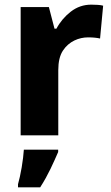

<svg xmlns="http://www.w3.org/2000/svg" viewBox="-20 -576 474 817"><path d="M368.2 -556.2C335.9 -556.2 307.1 -546.4 281.2 -526.4C255.4 -506.3 234.9 -481.9 220.2 -454.1H211.9L188 -545.9H67.9V0H228V-277.8C228 -312.5 234.4 -340.3 247.6 -360.4C273.4 -400.4 316.4 -417 355 -417C377.9 -417 395.5 -414.6 405.8 -412.1L418.9 -551.8C408.7 -555.2 385.3 -556.2 368.2 -556.2ZM81.5 61C80.1 82 77.1 107.4 72.3 136.2C67.4 165 62 189 56.6 208V221.2H150.9C185.5 168 208 115.2 227.5 70.8V61Z"/></svg>

Font: Avrile Sans
Style: Bold
Weight: 700
Designer: Monotype Design Team, Google (font), Stefan Peev (BGR Cyrillic), Cristiano Sobral (main changes)
Foundry: The Avrile Sans Project Authors
Version: Version 3.110